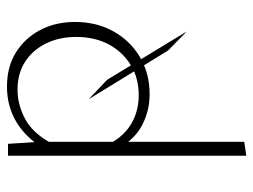

<svg xmlns="http://www.w3.org/2000/svg" viewBox="-110 -344 743 564"><g transform="rotate(-90 262.0 -62.5)"><path d="M267 5Q217 5 175 -17.5Q133 -40 109 -86L122 -111Q145 -69 181.5 -48Q218 -27 264 -27Q314 -27 352.5 -50.5Q391 -74 413 -115Q435 -156 435 -211Q435 -260 416 -299Q397 -338 362.5 -360.5Q328 -383 280 -383Q237 -383 195.5 -361.5Q154 -340 124 -286L104 -301Q138 -358 184.5 -386Q231 -414 289 -414Q347 -414 389 -388Q431 -362 455 -317Q479 -272 479 -214Q479 -151 451.5 -101.5Q424 -52 376 -23.5Q328 5 267 5ZM86 289V-411H121L127 -317V283ZM395 59 252 -174 309 -120 451 114Z"/></g></svg>

Font: Ysabeau Office ExtraLight
Style: Regular
Weight: 250
Designer: Christian Thalmann (Catharsis Fonts)
Version: Version 2.001;gftools[0.9.30]; featfreeze: tnum,lnum,ss02